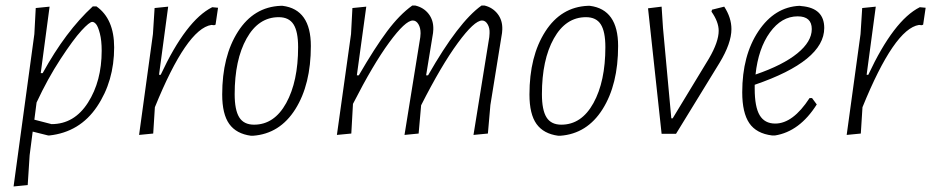

<svg xmlns="http://www.w3.org/2000/svg" viewBox="-20 -483 3361 693"><path d="M159 -459 127 -219H134Q217 -370 315 -460H328Q392 -415 392 -312Q392 -190 330 -98Q268 -6 158 6H154L98 -8L87 77L80 185L29 190L104 -360L109 -454ZM313 -404Q303 -404 274 -372.5Q245 -341 198.5 -270Q152 -199 112 -113L104 -51L166 -35Q248 -35 297.5 -112.5Q347 -190 347 -300Q347 -337 340.5 -362Q334 -387 327 -395.5Q320 -404 313 -404Z M587 -459 554 -213H560Q652 -410 746 -457L767 -455L758 -394L753 -392L743 -393Q654 -379 539 -96L533 -1L482 4L532 -360L538 -454Z M993 -462H1000Q1102 -449 1102 -317Q1102 -178 1046 -89Q990 0 893 7H886Q833 0 807.5 -35.5Q782 -71 782 -142Q782 -280 839 -369Q896 -458 993 -462ZM986 -421Q913 -421 870 -344Q827 -267 827 -143Q827 -86 843.5 -59.5Q860 -33 897 -33Q970 -33 1013 -111Q1056 -189 1056 -313Q1056 -369 1039.5 -395Q1023 -421 986 -421Z M1302 -459 1268 -211H1275Q1333 -311 1377.5 -370.5Q1422 -430 1468 -463H1479Q1509 -456 1527 -433Q1545 -410 1544 -377L1543 -364L1518 -211H1525Q1635 -404 1718 -463H1729Q1758 -456 1776 -433Q1794 -410 1793 -377L1792 -364L1750 -104L1741 -1L1689 4L1746 -349L1747 -363Q1748 -382 1740 -395.5Q1732 -409 1720 -409Q1692 -409 1632.5 -328Q1573 -247 1500 -103L1491 -1L1440 4L1497 -349L1498 -363Q1498 -383 1490 -396Q1482 -409 1470 -409Q1443 -409 1385 -330Q1327 -251 1255 -110L1254 -108L1248 -1L1196 4L1247 -360L1252 -454Z M2102 -462H2109Q2211 -449 2211 -317Q2211 -178 2155 -89Q2099 0 2002 7H1995Q1942 0 1916.5 -35.5Q1891 -71 1891 -142Q1891 -280 1948 -369Q2005 -458 2102 -462ZM2095 -421Q2022 -421 1979 -344Q1936 -267 1936 -143Q1936 -86 1952.5 -59.5Q1969 -33 2006 -33Q2079 -33 2122 -111Q2165 -189 2165 -313Q2165 -369 2148.5 -395Q2132 -421 2095 -421Z M2594 -459Q2620 -419 2620 -378Q2620 -327 2577 -256L2420 0H2368L2319 -453L2368 -459L2373 -382L2403 -56H2408L2539 -272Q2574 -332 2574 -372Q2574 -404 2548 -441L2550 -448Z M2928 -106Q2866 -8 2777 6H2767Q2710 -1 2684.5 -38.5Q2659 -76 2659 -150Q2659 -283 2717.5 -370.5Q2776 -458 2866 -462L2873 -461Q2955 -454 2955 -382Q2955 -263 2704 -177V-163Q2704 -97 2722 -67Q2740 -37 2778 -37Q2842 -37 2902 -129H2911ZM2859 -424Q2801 -424 2759 -366Q2717 -308 2707 -214Q2806 -248 2858 -290.5Q2910 -333 2910 -378Q2910 -424 2859 -424Z M3141 -459 3108 -213H3114Q3206 -410 3300 -457L3321 -455L3312 -394L3307 -392L3297 -393Q3208 -379 3093 -96L3087 -1L3036 4L3086 -360L3092 -454Z"/></svg>

Font: Alegreya Sans SC Light
Style: Italic
Weight: 300
Italic angle: -7°
Designer: Juan Pablo del Peral
Foundry: Huerta Tipografica
Version: Version 2.007